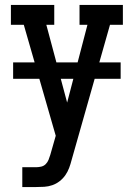

<svg xmlns="http://www.w3.org/2000/svg" viewBox="-20 -550 540 775"><path d="M70 205V125H125Q136 125 146.5 122.5Q157 120 164.5 112.5Q172 105 176 95Q180 85 183 75L205 -2L76 -450H24V-530H199V-450H167L251 -136L333 -450H301V-530H476V-450H424L269 96Q265 112 259 128Q253 144 243.5 157.5Q234 171 220.5 181.5Q207 192 191 197.5Q175 203 158.5 204Q142 205 125 205ZM33 -232V-298H467V-232Z"/></svg>

Font: Iosevka Slab Medium
Style: Regular
Weight: 500
Monospace: yes
Designer: Belleve Invis
Foundry: Belleve Invis
Version: Version 11.1.1; ttfautohint (v1.8.3)